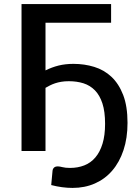

<svg xmlns="http://www.w3.org/2000/svg" viewBox="-20 -740 674 941"><path d="M323.5 83C308.2 83 295.8 81.8 286.2 79.2C276.8 76.8 269.2 75.5 263.5 75.5C255.2 75.5 248.9 77.5 244.8 81.5C240.6 85.5 238.2 90.7 237.5 97L231 167C267 176.3 301.8 181 335.5 181C375.5 181 412 173.8 445 159.2C478 144.8 506.3 123.8 530 96.2C553.7 68.8 572.1 35.3 585.2 -4C598.4 -43.3 605 -88 605 -138C605 -192 597.9 -237.4 583.8 -274.2C569.6 -311.1 550.4 -340.8 526.3 -363.5C502.1 -386.2 473.9 -402.4 441.8 -412.2C409.6 -422.1 375.7 -427 340 -427C313.7 -427 289.4 -424.2 267.3 -418.8C245.1 -413.2 223.7 -405.3 203 -395V-628.5H524.5V-720H85.5V0H203V-309.5C209.7 -313.5 216.8 -317.4 224.5 -321.2C232.2 -325.1 240.7 -328.6 250 -331.8C259.3 -334.9 269.5 -337.4 280.5 -339.2C291.5 -341.1 303.8 -342 317.5 -342C343.5 -342 367.3 -338.6 389 -331.8C410.7 -324.9 429.4 -313.4 445.3 -297.2C461.1 -281.1 473.3 -259.7 482 -233C490.7 -206.3 495 -173 495 -133C495 -95.3 490.8 -62.9 482.5 -35.8C474.2 -8.6 462.5 13.8 447.5 31.5C432.5 49.2 414.4 62.2 393.3 70.5C372.1 78.8 348.8 83 323.5 83Z"/></svg>

Font: Lato Semibold
Style: Regular
Weight: 600
Designer: Lukasz Dziedzic
Foundry: tyPoland Lukasz Dziedzic
Version: Version 2.006; 2014-01-15